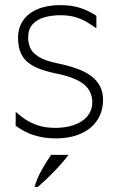

<svg xmlns="http://www.w3.org/2000/svg" viewBox="-20 -528 462 750"><path d="M196.5 12.5Q164 12.5 135.8 6.2Q107.5 0 83.8 -11.2Q60 -22.5 41 -37L41.5 -91Q56.5 -77 77.8 -62.5Q99 -48 128.2 -38.2Q157.5 -28.5 196 -28.5Q226.5 -28.5 252.8 -35Q279 -41.5 298.8 -54.2Q318.5 -67 329.5 -85.8Q340.5 -104.5 340.5 -129Q340.5 -148.5 333.2 -165.5Q326 -182.5 309.8 -196.8Q293.5 -211 266.2 -222Q239 -233 199 -241Q157.5 -249.5 129 -261.2Q100.5 -273 83.2 -289.5Q66 -306 58.2 -328.5Q50.5 -351 50.5 -380.5Q50.5 -420 70.5 -448.5Q90.5 -477 127.5 -492.5Q164.5 -508 215 -508Q244.5 -508 268.8 -503.2Q293 -498.5 314.5 -489.2Q336 -480 356.5 -466.5V-417.5Q340 -429.5 320.2 -441.2Q300.5 -453 275.2 -460.8Q250 -468.5 216 -468.5Q181.5 -468.5 152.8 -460.2Q124 -452 107 -432.8Q90 -413.5 90 -380.5Q90 -361.5 97.5 -342.2Q105 -323 129.8 -307Q154.5 -291 205 -280.5Q249 -271.5 282.2 -259.2Q315.5 -247 337.8 -229.8Q360 -212.5 371.2 -190Q382.5 -167.5 382.5 -138Q382.5 -93.5 360.5 -59.5Q338.5 -25.5 297 -6.5Q255.5 12.5 196.5 12.5ZM127.5 202.5Q155.5 178 178.5 155Q201.5 132 219 112Q236.5 92 248 77H179.5Q171.5 89 159.2 108.2Q147 127.5 134.8 151.5Q122.5 175.5 115 202.5Z"/></svg>

Font: Russolo 10pt ExtraLight
Style: Regular
Weight: 200
Designer: Micah Stupak-Hahn
Version: Version 1.000